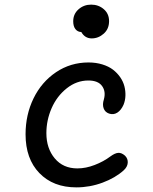

<svg xmlns="http://www.w3.org/2000/svg" viewBox="-20 -798 660 830"><path d="M310 12Q210 12 150.2 -49.8Q90.5 -111.5 90.5 -217.5Q90.5 -302 125 -372.8Q159.5 -443.5 222.2 -485.8Q285 -528 362.5 -528Q395 -528 422.5 -519.5Q450 -511 468.5 -496.8Q487 -482.5 499.8 -464Q512.5 -445.5 517.8 -425Q523 -404.5 522.2 -384Q521.5 -363.5 514 -345Q503.5 -321.5 487 -311Q470.5 -300.5 451.5 -307Q434 -313 428 -329.8Q422 -346.5 429 -368Q438.5 -402.5 421.2 -426.2Q404 -450 362 -450Q311 -450 268.5 -416.2Q226 -382.5 203.2 -330.5Q180.5 -278.5 180.5 -222.5Q180.5 -156.5 216.8 -113.2Q253 -70 314.5 -70Q351 -70 389.2 -84.8Q427.5 -99.5 457.5 -122Q476.5 -136 490.8 -137.2Q505 -138.5 520.5 -125Q533.5 -112 532.2 -94.2Q531 -76.5 514.5 -61.5Q478.5 -29 423.5 -8.5Q368.5 12 310 12ZM296.5 -706Q296.5 -737.5 319.5 -757.8Q342.5 -778 374 -778Q406 -778 428.8 -758.2Q451.5 -738.5 451.5 -706.5Q451.5 -673 428.5 -652.5Q405.5 -632 376.5 -632Q347 -632 331.5 -659.5Q315.5 -660 306 -672.2Q296.5 -684.5 296.5 -706Z"/></svg>

Font: Monaspace Radon
Style: Regular
Weight: 400
Designer: Riley Cran & the Lettermatic Team
Foundry: Lettermatic
Version: Version 1.000 (Monaspace Radon)